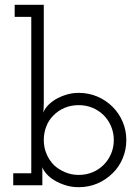

<svg xmlns="http://www.w3.org/2000/svg" viewBox="-20 -770 580 798"><path d="M35 0H156V-35Q156 -46 156 -55Q156 -64 156 -75Q161 -61 174 -46.5Q187 -32 207 -20Q227 -8 252.5 0Q278 8 307 8Q349 8 385 -7.5Q421 -23 448 -50Q475 -76 490 -112Q505 -148 505 -188Q505 -228 490 -263.5Q475 -299 448 -326Q421 -353 385 -368.5Q349 -384 307 -384Q279 -384 254 -376Q229 -368 209 -356Q189 -343 177 -329.5Q165 -316 160 -302Q161 -315 161.5 -323Q162 -331 162 -344V-750H41V-700H110V-50H35ZM307 -333Q337 -333 363 -322.5Q389 -312 409 -293Q429 -274 441 -246.5Q453 -219 453 -188Q453 -157 441.5 -130.5Q430 -104 411 -85Q391 -65 364.5 -54Q338 -43 307 -43Q277 -43 251 -54Q225 -65 205 -83Q185 -103 173.5 -130Q162 -157 162 -188Q162 -217 172 -243.5Q182 -270 201 -289Q221 -310 248 -321.5Q275 -333 307 -333Z"/></svg>

Font: Josefin Slab Medium
Style: Regular
Weight: 500
Designer: Santiago Orozco
Foundry: Typemade
Version: Version 2.000